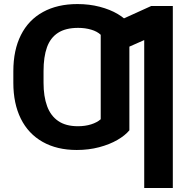

<svg xmlns="http://www.w3.org/2000/svg" viewBox="-20 -737 940 956"><path d="M362.2 9.8Q263.7 9.8 192.4 -30.5Q121.1 -70.7 83.7 -146Q46.4 -221.3 46.4 -325V-373.1L196.8 -375.1V-325Q196.8 -257 214.5 -208.6Q232.2 -160.3 270 -134.4Q307.7 -108.5 368 -108.5Q403.9 -108.5 433.6 -117.8Q463.4 -127.2 481.5 -143.3V-417H624.2V-88.2Q603.1 -62.5 564.5 -40.2Q525.9 -17.8 473.8 -4Q421.7 9.8 362.2 9.8ZM624.2 -295.9 481.5 -293.8V-563.8Q463.8 -580.6 433.9 -589.4Q404.1 -598.2 369 -598.2Q307 -598.2 269.1 -573.7Q231.1 -549.3 214 -501.9Q196.8 -454.5 196.8 -382.4V-330.1L46.4 -330.6V-382.4Q46.4 -487.6 84.2 -562.6Q121.9 -637.7 193.9 -677.2Q265.8 -716.8 365.5 -716.8Q424.7 -716.8 476.5 -703.3Q528.3 -689.7 565.9 -667.4Q603.6 -645.1 624.2 -618.8ZM840.5 199.2H698.1V-537.5L547.6 -470.9V-623L732.7 -707H840.5Z"/></svg>

Font: WEMIX Pretendard Variable
Style: Regular
Weight: 400
Designer: Base glyphs from Inter by Rasmus Andersson; Hangeul glyphs from Noto Sans CJK(Source Han Sans) by Jang Soo-young and Kan
Foundry: Kil Hyung-jin
Version: Version 1.000;Glyphs 3.2 (3208)